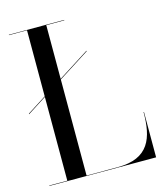

<svg xmlns="http://www.w3.org/2000/svg" viewBox="-112 -835 792 920"><g transform="rotate(-15 284.0 -375.0)"><path d="M13.5 -360V-357L108 -417.5V-2H18.5V0H548V-225H546C546 -98 515 -2 358 -2H203.5V-478.5L358 -577V-580L203.5 -481.5V-748H293V-750H18.5V-748H108V-420.5Z"/></g></svg>

Font: Bodoni* 96pt
Style: Regular
Weight: 400
Version: Version 2.3